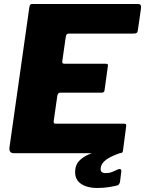

<svg xmlns="http://www.w3.org/2000/svg" viewBox="-20 -762 722 955"><path d="M126 -726Q128 -736 130.5 -739Q133 -742 142 -742H668Q685 -742 681 -718L666 -614Q665 -603 660.5 -599Q656 -595 643 -595H325Q316 -595 312.5 -592Q309 -589 307 -578L290 -459Q289 -450 291.5 -447.5Q294 -445 301 -445H504Q514 -445 516 -441.5Q518 -438 516 -429L500 -313Q499 -301 485 -301H279Q268 -301 265 -285L247 -159Q246 -147 254 -147H594Q604 -147 606.5 -143.5Q609 -140 607 -129L592 -15Q591 -6 587.5 -3Q584 0 572 0H49Q24 0 27 -28L126 -726ZM355 78Q357 62 366 48Q375 34 396.5 19.5Q418 5 460 -8L587 -4Q530 15 506.5 33.5Q483 52 481 73Q479 86 485 92.5Q491 99 505 99Q525 99 540 92.5Q555 86 568 80Q577 77 581 81Q585 85 583 94L577 142Q576 147 573 152.5Q570 158 565 160Q549 164 523 168.5Q497 173 465 173Q409 173 378.5 149Q348 125 355 78Z"/></svg>

Font: Libre Franklin ExtraBold
Style: Italic
Weight: 800
Italic angle: -8°
Designer: Pablo Impallari, Rodrigo Fuenzalida, Nhung Nguyen
Foundry: Impallari Type
Version: Version 3.000